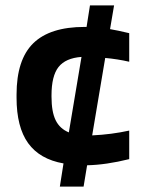

<svg xmlns="http://www.w3.org/2000/svg" viewBox="-20 -696 536 719"><path d="M42 -341.8Q42 -472.7 104.5 -533.9Q167 -595.2 296.9 -595.2H304.2L316.9 -675.8H407.2L392.1 -586.9Q418.9 -582.5 463.9 -571.8V-464.8Q421.4 -474.6 374 -479L325.2 -189Q397.5 -192.4 463.9 -207V-100.1Q377 -78.6 306.2 -77.1L293 2.9H204.1L217.8 -84Q128.9 -99.6 85.4 -159.9Q42 -220.2 42 -330.1ZM172.9 -334Q172.9 -277.3 188.5 -245.6Q204.1 -213.9 237.8 -200.2L285.2 -482.9Q225.6 -478.5 199.2 -445.1Q172.9 -411.6 172.9 -338.9Z"/></svg>

Font: LT Wave Text Bold
Style: Regular
Weight: 700
Designer: Daniel Lyons
Version: Version 2.5 (Glyphs App)